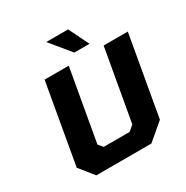

<svg xmlns="http://www.w3.org/2000/svg" viewBox="-209 -1127 1262 1301"><g transform="rotate(-30 422.0 -476.0)"><path d="M459 -795 330 -952H501L578 -795ZM172 0 83 -111 193 -737H382L283 -177L312 -142H515L556 -177L655 -737H844L734 -111L603 0Z"/></g></svg>

Font: Tomorrow
Style: Bold Italic
Weight: 700
Italic angle: -10°
Designer: Tony de Marco, Monica Rizzolli
Foundry: Just in Type
Version: Version 2.002